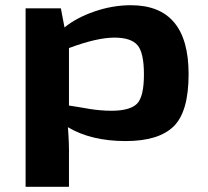

<svg xmlns="http://www.w3.org/2000/svg" viewBox="-20 -527 795 735"><path d="M481 -507Q702 -507 702 -243Q702 -99 644.5 -43Q587 13 461 13Q329 13 240 -40Q245 24 244 73V188H78V-495H213L227 -422Q272 -459 341.5 -483Q411 -507 481 -507ZM406 -103Q477 -103 504 -129.5Q531 -156 531 -242Q531 -326 506 -354.5Q481 -383 418 -383Q351 -383 244 -343V-123Q259 -121 285 -116.5Q311 -112 326 -109.5Q341 -107 363.5 -105Q386 -103 406 -103Z"/></svg>

Font: Exo 2 Expanded
Style: Bold
Weight: 700
Width: 7
Designer: Natanael Gama
Version: Version 1.001;PS 001.001;hotconv 1.0.70;makeotf.lib2.5.58329